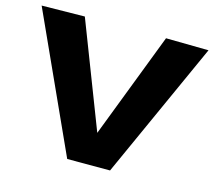

<svg xmlns="http://www.w3.org/2000/svg" viewBox="-101 -825 1055 948"><g transform="rotate(15 426.5 -351.0)"><path d="M318 0 0 -699 220 -702 428 -163 635 -702 853 -699 537 0Z"/></g></svg>

Font: Georama Extended
Style: Bold
Weight: 700
Width: 7
Designer: Jean-Baptiste Levee
Foundry: Production Type
Version: Version 1.000